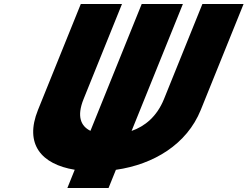

<svg xmlns="http://www.w3.org/2000/svg" viewBox="-20 -845 1243 964"><path d="M1203 -825H996.2L803.5 -348C767.4 -258.8 706.6 -210.6 640.7 -187.6L898.3 -825H691.5L434.1 -188.1C386.6 -211.3 364 -259.5 399.8 -348L592.5 -825H385.7L170.7 -293C101.3 -121 187.9 -20.1 355.2 7.3L318.2 99H525L561.9 7.6C751.5 -19.4 918.3 -120.4 988 -293Z"/></svg>

Font: Hussar
Style: BdWideOblFour
Weight: 700
Foundry: Cannot Into Space Fonts
Version: Version 2.00